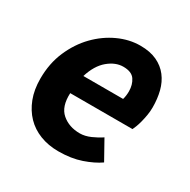

<svg xmlns="http://www.w3.org/2000/svg" viewBox="-124 -624 744 753"><g transform="rotate(30 248.0 -248.0)"><path d="M29 -200Q29 -269 53.5 -325.5Q78 -382 117.5 -422.5Q157 -463 206 -485.5Q255 -508 305 -508Q349 -508 380 -493.5Q411 -479 430.5 -453.5Q450 -428 458.5 -394.5Q467 -361 467 -322Q467 -304 464 -286.5Q461 -269 457 -253.5Q453 -238 448.5 -226.5Q444 -215 441 -209H159Q156 -147 188.5 -119Q221 -91 270 -91Q293 -91 318 -102Q343 -113 362 -126L410 -40Q380 -19 335 -3.5Q290 12 232 12Q187 12 149.5 -2.5Q112 -17 85.5 -44.5Q59 -72 44 -111Q29 -150 29 -200ZM350 -293Q355 -310 355 -330Q355 -360 340.5 -381.5Q326 -403 288 -403Q253 -403 220 -375.5Q187 -348 170 -293Z"/></g></svg>

Font: mr_Source Sans Pro
Style: Bold Italic
Weight: 700
Italic angle: -11°
Designer: Paul D. Hunt
Foundry: Adobe Systems Incorporated
Version: Version 1.036;July 10, 2024;FontCreator 11.5.0.2430 64-bit